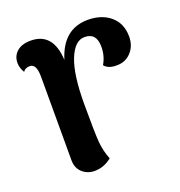

<svg xmlns="http://www.w3.org/2000/svg" viewBox="-104 -615 668 714"><g transform="rotate(-20 230.5 -258.5)"><path d="M319 -527Q374 -527 408.5 -497.5Q443 -468 443 -416Q443 -380 421.5 -356Q400 -332 368 -331Q331 -329 315 -349Q333 -379 333 -416Q333 -471 286 -471Q247 -471 223.5 -412Q200 -353 200 -237Q200 -125 203 -87.5Q206 -50 220 -15Q189 10 152 10Q124 10 104 -8Q84 -26 84 -57V-387Q84 -439 58 -439Q39 -439 31 -426Q19 -446 19 -465Q19 -493 38.5 -510Q58 -527 93 -527Q181 -527 187 -417Q221 -527 319 -527Z"/></g></svg>

Font: Arima Koshi Semi Bold
Style: Regular
Weight: 600
Designer: Joana Correia and Natanael Gama
Foundry: NDISCOVER
Version: Version 1.019;PS 001.019;hotconv 1.0.88;makeotf.lib2.5.64775